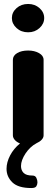

<svg xmlns="http://www.w3.org/2000/svg" viewBox="-20 -731 284 969"><path d="M144 155Q158 155 163.5 166.5Q169 178 169 189Q169 200 163.5 209Q158 218 138 218Q72 218 42.5 189.5Q13 161 13 121Q13 88 31 53.5Q49 19 81 -7Q64 -14 54.5 -25Q45 -36 45 -48V-429Q45 -450 66.5 -463Q88 -476 122 -476Q154 -476 177 -463Q200 -450 200 -429V-48Q200 -36 190 -25.5Q180 -15 164 -8Q147 1 133 14.5Q119 28 108.5 44Q98 60 92 76Q86 92 86 107Q86 128 99 141.5Q112 155 144 155ZM122 -711Q156 -711 179.5 -690Q203 -669 203 -640Q203 -611 179.5 -589.5Q156 -568 122 -568Q87 -568 63.5 -589.5Q40 -611 40 -640Q40 -669 63.5 -690Q87 -711 122 -711Z"/></svg>

Font: AkaAcidDosis
Style: ExtraBold
Weight: 800
Designer: Edgar Tolentino, Pablo Impallari, Igino Marini, Aka-Acid
Foundry: Edgar Tolentino, Pablo Impallari, Igino Marini, Aka-Acid
Version: Version 1.007